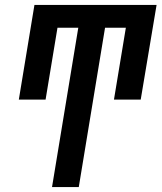

<svg xmlns="http://www.w3.org/2000/svg" viewBox="-20 -755 652 775"><path d="M190 0 296 -643H212L164 -353H56L119 -735H612L548 -353H440L488 -643H404L298 0Z"/></svg>

Font: Iosevka Curly SmBdExObl
Style: Regular
Weight: 600
Width: 7
Italic angle: -9°
Monospace: yes
Designer: Belleve Invis
Foundry: Belleve Invis
Version: Version 11.1.0; ttfautohint (v1.8.3)